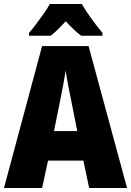

<svg xmlns="http://www.w3.org/2000/svg" viewBox="-20 -947 660 967"><path d="M429 0 400 -138H222L192 0H0L192 -715H426L620 0ZM340 -434Q332 -471 323.5 -515.5Q315 -560 311 -592Q306 -561 298 -517.5Q290 -474 282 -436L252 -287H369ZM392 -927Q411 -894 439 -855Q467 -816 496 -781V-767H389Q371 -780 352 -798Q333 -816 311 -840Q288 -815 269.5 -797Q251 -779 235 -767H126V-781Q141 -798 161.5 -825Q182 -852 201.5 -880Q221 -908 231 -927Z"/></svg>

Font: Noto Sans Tamil Condensed Black
Style: Regular
Weight: 900
Width: 3
Designer: Jelle Bosma - Monotype Design Team
Foundry: Monotype Imaging Inc.
Version: Version 2.004; ttfautohint (v1.8.4.7-5d5b)